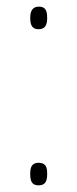

<svg xmlns="http://www.w3.org/2000/svg" viewBox="-20 -552 232 578"><path d="M71 -498C71 -478 76 -464 96 -464C116 -464 122 -477 122 -498C122 -520 117 -532 97 -532C76 -532 71 -516 71 -498ZM71 -29C71 -10 74 6 96 6C119 6 122 -10 122 -29C122 -47 119 -62 96 -62C75 -62 71 -47 71 -29Z"/></svg>

Font: Noto Sans Ethiopic Condensed Thin
Style: Regular
Weight: 100
Width: 3
Designer: Monotype Design Team
Foundry: Monotype Imaging Inc.
Version: Version 2.102